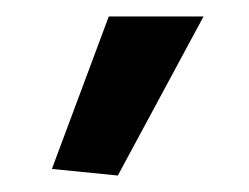

<svg xmlns="http://www.w3.org/2000/svg" viewBox="-20 -822 302 233"><path d="M43 -617 112 -802H227L123 -609Z"/></svg>

Font: Encode Sans Normal
Style: Medium
Weight: 500
Designer: Pablo Impallari, Andres Torresi
Foundry: Pablo Impallari, Andres Torresi
Version: Version 1.000; ttfautohint (v1.00) -l 8 -r 50 -G 200 -x 14 -